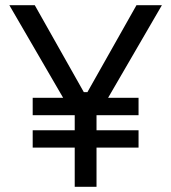

<svg xmlns="http://www.w3.org/2000/svg" viewBox="-20 -720 660 740"><path d="M268 0V-285L253 -292L16 -700H114L303 -365H317L506 -700H604L367 -292L352 -285V0ZM106 -151V-218H514V-151ZM106 -276V-343H514V-276Z"/></svg>

Font: Space Grotesk
Style: Regular
Weight: 400
Designer: Florian Karsten
Foundry: Florian Karsten
Version: Version 2.000